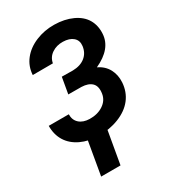

<svg xmlns="http://www.w3.org/2000/svg" viewBox="-226 -835 1054 1183"><g transform="rotate(-30 301.5 -243.5)"><path d="M312 -418.9Q366.2 -419.9 399.7 -446.8Q433.1 -473.6 439 -519.5Q443.8 -557.6 418.5 -579.8Q393.1 -602.1 346.7 -603Q302.2 -604 268.6 -581.5Q234.9 -559.1 227.5 -518.6L84 -518.1Q87.4 -578.6 124 -624.8Q160.6 -670.9 221.9 -696.3Q283.2 -721.7 353 -720.7Q425.3 -719.7 481 -694.1Q536.6 -668.5 562.3 -624.3Q587.9 -580.1 584 -522Q577.6 -420.4 450.2 -361.8Q497.6 -338.9 519.8 -297.1Q542 -255.4 538.6 -203.1Q534.2 -138.2 497.1 -90.3Q460 -42.5 393.1 -16.1Q326.2 10.3 247.6 9.3Q179.2 8.8 124.3 -17.3Q69.3 -43.5 40.8 -89.4Q12.2 -135.3 12.7 -197.8H155.3Q154.3 -157.2 180.7 -133.3Q207 -109.4 253.4 -108.4Q309.6 -107.4 349.6 -134Q389.6 -160.6 396.5 -205.1Q404.3 -255.4 379.9 -279.3Q355.5 -303.2 307.6 -304.7L213.9 -305.2L233.9 -419.9ZM273.9 234.4H136.2L183.6 -40H321.8Z"/></g></svg>

Font: RobotoInd
Style: Bold Italic
Weight: 700
Italic angle: -12°
Designer: Google
Version: Version 2.001150; 2014